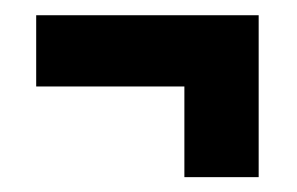

<svg xmlns="http://www.w3.org/2000/svg" viewBox="-20 -385 390 252"><path d="M319.5 -152.5H222V-326.5H319.5ZM27.5 -271.5V-365H319.5V-271.5Z"/></svg>

Font: Anek Tamil Condensed SemiBold
Style: Regular
Weight: 600
Width: 3
Designer: Aadarsh Rajan (Tamil), Yesha Goshar (Latin)
Foundry: Ek Type
Version: Version 1.003